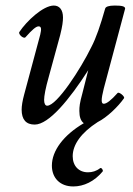

<svg xmlns="http://www.w3.org/2000/svg" viewBox="-20 -436 479 692"><path d="M105 13C156 13 230 -77 298 -183L277 -100C267 -64 266 -51 266 -36C266 -15 271 0 282 8C209 51 167 107 167 161C167 205 196 236 244 236C282 236 320 218 350 182C353 178 346 167 341 170C327 181 312 185 297 185C264 185 242 162 242 127C242 85 273 42 332 4C366 -13 406 -52 427 -82C431 -88 409 -106 404 -101C380 -74 364 -62 354 -62C344 -62 344 -77 354 -117L431 -405C431 -413 420 -416 394 -416C372 -416 361 -412 359 -405C342 -345 326 -298 309 -266C271 -188 185 -55 150 -55C143 -55 139 -63 139 -76C139 -90 144 -118 156 -160L197 -310C205 -342 207 -359 207 -373C207 -401 194 -416 174 -416C135 -416 75 -359 50 -321C44 -313 66 -294 72 -302C96 -329 110 -341 119 -341C129 -341 130 -332 125 -311L67 -95C61 -73 58 -54 58 -41C58 -5 74 13 105 13Z"/></svg>

Font: Junicode Two Beta SemiCondensed Medium
Style: Italic
Weight: 500
Width: 4
Italic angle: -10°
Version: Version 1.063